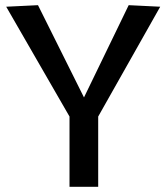

<svg xmlns="http://www.w3.org/2000/svg" viewBox="-20 -723 645 743"><path d="M249 0V-272L4 -697L127 -703L305 -346L478 -703L600 -697L360 -272V0Z"/></svg>

Font: Georama Medium
Style: Regular
Weight: 500
Designer: Jean-Baptiste Levee
Foundry: Production Type
Version: Version 1.000